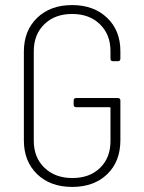

<svg xmlns="http://www.w3.org/2000/svg" viewBox="-20 -728 568 756"><path d="M74 -175V-525Q74 -607 126 -657.5Q178 -708 264 -708Q349 -708 401.5 -658Q454 -608 454 -527V-497Q454 -487 444 -487H425Q415 -487 415 -497V-527Q415 -592 373.5 -632.5Q332 -673 264 -673Q196 -673 154.5 -632.5Q113 -592 113 -526V-174Q113 -108 155 -67.5Q197 -27 265 -27Q333 -27 374 -67Q415 -107 415 -172V-302Q415 -306 411 -306H280Q270 -306 270 -316V-332Q270 -342 280 -342H444Q454 -342 454 -332V-176Q454 -92 402 -42Q350 8 264 8Q178 8 126 -42.5Q74 -93 74 -175Z"/></svg>

Font: Barlow Semi Condensed ExLight
Style: Regular
Weight: 275
Width: 4
Designer: Jeremy Tribby
Foundry: Tribby Type
Version: Version 1.408